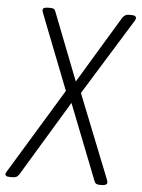

<svg xmlns="http://www.w3.org/2000/svg" viewBox="-62 -743 580 786"><g transform="rotate(5 227.5 -350.0)"><path d="M10 2Q-3 2 -7 -1Q-11 -4 -11 -8Q-11 -12 -6.5 -19.5Q-2 -27 2 -33L206 -369L87 -673Q85 -677 83.5 -682.5Q82 -688 82 -691Q82 -702 104 -702H113Q130 -702 133 -693L243 -411L410 -688Q416 -696 422 -699Q428 -702 436 -702H444Q458 -702 462 -698.5Q466 -695 466 -691Q466 -687 462 -680Q458 -673 454 -667L268 -366L403 -27Q405 -22 406.5 -17.5Q408 -13 408 -10Q407 2 386 2H377Q360 2 356 -9L233 -322L46 -12Q41 -4 34.5 -1Q28 2 19 2Z"/></g></svg>

Font: Asap Condensed Condensed ExtraLight
Style: Italic
Weight: 200
Width: 3
Italic angle: -6°
Designer: Pablo Cosgaya
Foundry: Omnibus-Type
Version: Version 3.001; ttfautohint (v1.8.4.7-5d5b)